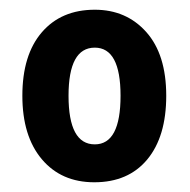

<svg xmlns="http://www.w3.org/2000/svg" viewBox="-20 -742 390 395"><path d="M322 -545Q322 -461 283 -414Q244 -367 174 -367Q106 -367 66 -414.5Q26 -462 26 -545Q26 -629 66 -675.5Q106 -722 175 -722Q240 -722 281 -676Q322 -630 322 -545ZM121 -545Q121 -445 175 -445Q228 -445 228 -545Q228 -644 175 -644Q121 -644 121 -545Z"/></svg>

Font: Noto Sans Sinhala UI Condensed
Style: Bold
Weight: 700
Width: 3
Designer: Jelle Bosma - Monotype Design Team
Foundry: Monotype Imaging Inc.
Version: Version 2.006; ttfautohint (v1.8.4.7-5d5b)